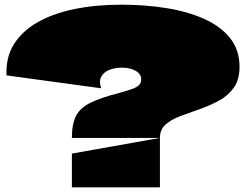

<svg xmlns="http://www.w3.org/2000/svg" viewBox="-20 -800 1051 820"><path d="M287 -211Q287 -271 305 -305.5Q323 -340 367 -361.5Q411 -383 489 -403Q522 -412 543 -419.5Q564 -427 573.5 -436.5Q583 -446 583 -461Q583 -478 571 -489Q559 -500 540.5 -505.5Q522 -511 500 -511Q471 -511 447 -501.5Q423 -492 412.5 -472.5Q402 -453 412 -423L8 -478Q4 -553 38.5 -609.5Q73 -666 139 -704Q205 -742 296.5 -761Q388 -780 498 -780Q599 -780 690 -765.5Q781 -751 851.5 -719.5Q922 -688 962.5 -637.5Q1003 -587 1003 -514Q1003 -460 978.5 -425.5Q954 -391 915 -370Q876 -349 833 -334Q790 -319 751 -304.5Q712 -290 687.5 -268.5Q663 -247 663 -211ZM287 -144 663 -211V0H287Z"/></svg>

Font: Climate Crisis
Style: Regular
Weight: 400
Version: Version 1.003